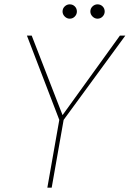

<svg xmlns="http://www.w3.org/2000/svg" viewBox="-20 -864 597 884"><path d="M198 0 253 -312 104 -700H126L268 -334L532 -700H557L273 -312L218 0ZM301 -778Q288 -778 278 -788Q268 -798 268 -811Q268 -825 278 -834.5Q288 -844 301 -844Q315 -844 324.5 -834.5Q334 -825 334 -811Q334 -798 324.5 -788Q315 -778 301 -778ZM429 -778Q416 -778 406 -788Q396 -798 396 -811Q396 -825 406 -834.5Q416 -844 429 -844Q443 -844 452.5 -834.5Q462 -825 462 -811Q462 -798 452.5 -788Q443 -778 429 -778Z"/></svg>

Font: DM Sans 16pt Thin
Style: Italic
Weight: 250
Italic angle: -10°
Version: Version 4.004;gftools[0.9.30]